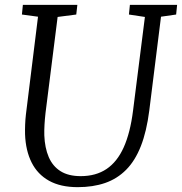

<svg xmlns="http://www.w3.org/2000/svg" viewBox="-20 -763 752 793"><path d="M645 -694 596.5 -306Q585.5 -220 561.8 -159.5Q538 -99 501 -61.8Q464 -24.5 414 -7.2Q364 10 301 10Q230 10 182.5 -16.5Q135 -43 110.5 -92Q86 -141 83.5 -208Q83 -227 83.8 -247.8Q84.5 -268.5 87 -290L137 -694L70.5 -703L74.5 -743H299.5L295 -703L218 -693L168 -296.5Q165 -270 163.8 -247.5Q162.5 -225 163 -204Q165 -152.5 181.2 -114.5Q197.5 -76.5 230 -56Q262.5 -35.5 313.5 -35.5Q376 -35.5 420 -65Q464 -94.5 491 -154.5Q518 -214.5 529.5 -306L578.5 -693L512.5 -703L516.5 -743H711.5L707.5 -703Z"/></svg>

Font: Merriweather 7pt Light
Style: Italic
Weight: 300
Italic angle: -7.8°
Designer: Eben Sorkin
Foundry: Eben Sorkin
Version: Version 2.200;gftools[0.9.31]